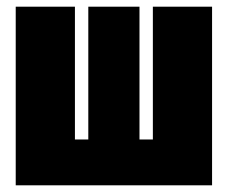

<svg xmlns="http://www.w3.org/2000/svg" viewBox="-20 -554 681 574"><path d="M614 -534V0H27V-534H204V-137H244V-534H397V-137H437V-534Z"/></svg>

Font: Fira Sans Extra Condensed Black
Style: Regular
Weight: 900
Width: 1
Designer: Carrois Corporate & Edenspiekermann AG
Foundry: Carrois Corporate GbR & Edenspiekermann AG
Version: Version 4.203